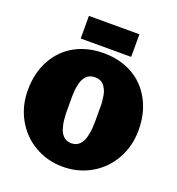

<svg xmlns="http://www.w3.org/2000/svg" viewBox="-175 -1150 1202 1305"><g transform="rotate(20 426.0 -498.0)"><path d="M826.2 -394.5Q826.2 -279.8 773.7 -186Q721.2 -92.3 629.4 -39.1Q537.6 14.2 425.8 14.2Q314 14.2 222.2 -39.1Q130.4 -92.3 77.9 -186Q25.4 -279.8 25.4 -394.5Q25.4 -520.5 77.9 -615Q130.4 -709.5 220.5 -758.3Q310.5 -807.1 426.8 -807.1Q541 -807.1 631.1 -758.3Q721.2 -709.5 773.7 -615Q826.2 -520.5 826.2 -394.5ZM425.8 -155.8Q444.8 -155.8 460 -162.1Q475.1 -168.5 485.6 -179.7Q496.1 -190.9 503.9 -206.1Q511.7 -221.2 516.1 -239Q520.5 -256.8 523.4 -275.9Q526.4 -294.9 527.1 -314.2Q527.8 -333.5 528.3 -352.1Q528.8 -370.6 528.3 -387.2Q528.3 -397 528.3 -401.9Q528.3 -407.2 528.3 -418.9Q527.8 -436.5 528.3 -456.1Q528.8 -475.6 526.6 -496.3Q524.4 -517.1 521.2 -536.6Q518.1 -556.2 510.3 -573.7Q502.4 -591.3 491.9 -604.5Q481.4 -617.7 464.4 -625.2Q447.3 -632.8 425.8 -632.8Q406.7 -632.8 391.4 -627Q376 -621.1 365.7 -610.6Q355.5 -600.1 347.4 -586.2Q339.4 -572.3 335.2 -555.9Q331.1 -539.6 327.9 -521.7Q324.7 -503.9 324.2 -486.1Q323.7 -468.3 323 -451.2Q322.3 -434.1 323.2 -418.9Q323.2 -407.2 323.2 -401.9Q323.2 -397 323.2 -387.2Q323.7 -372.6 323.2 -356.4Q322.8 -340.3 324 -323Q325.2 -305.7 326.7 -288.6Q328.1 -271.5 331.8 -254.9Q335.4 -238.3 340.3 -223.6Q345.2 -209 353 -196.5Q360.8 -184.1 370.8 -175Q380.9 -166 395 -160.9Q409.2 -155.8 425.8 -155.8ZM608.4 -846.7H243.2V-1010.3H608.4Z"/></g></svg>

Font: Bevan
Style: Regular
Weight: 400
Foundry: vernon adams
Version: Version 1.000